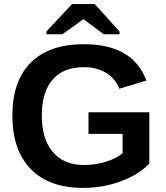

<svg xmlns="http://www.w3.org/2000/svg" viewBox="-20 -916 818 946"><path d="M393.6 -103Q449.7 -103 502.4 -119.4Q555.2 -135.7 584 -161.1V-256.3H416V-362.8H715.8V-109.9Q661.1 -53.7 573.5 -22Q485.8 9.8 389.6 9.8Q221.7 9.8 131.3 -83.3Q41 -176.3 41 -347.2Q41 -517.1 131.8 -607.7Q222.7 -698.2 393.1 -698.2Q635.3 -698.2 701.2 -519L568.4 -479Q546.9 -531.2 501 -558.1Q455.1 -585 393.1 -585Q291.5 -585 238.8 -523.4Q186 -461.9 186 -347.2Q186 -230.5 240.5 -166.7Q294.9 -103 393.6 -103ZM568.8 -761.2V-747.1H491.2L392.1 -820.8H390.1L287.1 -747.1H209V-761.2L335 -896H446.8Z"/></svg>

Font: Arial
Style: Bold
Weight: 700
Designer: Steve Matteson
Foundry: Ascender Corporation
Version: Version 2.00.3